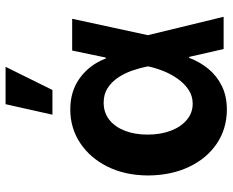

<svg xmlns="http://www.w3.org/2000/svg" viewBox="-93 -733 838 692"><g transform="rotate(-90 326.0 -387.0)"><path d="M275.6 11.7Q206.9 11 153.7 -25.1Q100.5 -61.3 70.3 -125.3Q40.1 -189.4 39.6 -272.5Q40.1 -355.9 71.6 -418.8Q103 -481.8 156.9 -517.3Q210.7 -552.7 277.5 -552.7Q343.9 -552.7 391.4 -517.8Q438.9 -482.8 461.5 -424.4H507.6L544.9 -274.4L611.5 0H495.3L432.6 -274.4Q427.2 -301.5 417.7 -329.2Q408.1 -356.8 392.6 -380.1Q377.1 -403.3 354.9 -417.9Q332.6 -432.4 302.1 -432.4Q266.2 -432.4 240.4 -412.1Q214.6 -391.7 200.7 -356Q186.9 -320.3 186.9 -273.8Q186.9 -227.1 200.9 -190.3Q214.9 -153.6 240 -132.7Q265 -111.7 297.9 -111.5Q326.3 -111.5 348.8 -126.6Q371.3 -141.7 388.2 -165.8Q405.2 -189.9 416.3 -217.9Q427.3 -245.8 432.6 -271.5L489.8 -545.9H604.3L544.9 -271.5L507.6 -124.2H463.5Q449 -85.5 423.6 -54.8Q398.2 -24 361.6 -6.2Q325 11.7 275.6 11.7ZM258.6 -617 296.5 -785.9H431.2L347.7 -617Z"/></g></svg>

Font: Inter
Style: Regular
Weight: 400
Designer: Rasmus Andersson
Foundry: rsms
Version: Version 4.000;git-8c9346024